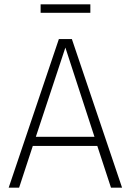

<svg xmlns="http://www.w3.org/2000/svg" viewBox="-20 -864 602 884"><path d="M428 -192H131L68 0H20L251 -684H311L542 0H491ZM415 -234 281 -645 145 -234ZM167 -805V-844H396V-805Z"/></svg>

Font: FiraGO ExtraLight
Style: Regular
Weight: 200
Designer: bBox Type
Foundry: bBox Type GmbH
Version: Version 1.001